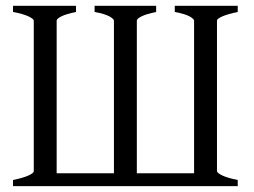

<svg xmlns="http://www.w3.org/2000/svg" viewBox="-20 -635 865 655"><path d="M791 -615.2V-594.2Q757.8 -587.4 739 -579.3Q720.2 -571.3 720.2 -564.5V-51.3Q720.2 -45.4 738 -36.6Q755.9 -27.8 791 -21V0H24.4V-21Q58.1 -27.8 76.7 -36.1Q95.2 -44.4 95.2 -51.3V-564.5Q95.2 -570.3 77.6 -578.9Q60.1 -587.4 24.4 -594.2V-615.2H239.3V-594.2Q206.1 -587.4 189.7 -579.3Q173.3 -571.3 173.3 -564.5V-43.9H368.7V-564.5Q368.7 -570.3 353.5 -578.9Q338.4 -587.4 302.7 -594.2V-615.2H512.7V-594.2Q479.5 -587.4 463.1 -579.3Q446.8 -571.3 446.8 -564.5V-43.9H642.1V-564.5Q642.1 -570.3 627 -578.9Q611.8 -587.4 576.2 -594.2V-615.2Z"/></svg>

Font: Gentium Plus
Style: Regular
Weight: 400
Designer: J. Victor Gaultney, Annie Olsen, Iska Routamaa
Foundry: SIL International
Version: Version 1.510